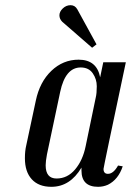

<svg xmlns="http://www.w3.org/2000/svg" viewBox="-20 -710 505 740"><path d="M396 -40Q417 -40 435 -72L453 -69Q436 -18 396 2Q378 10 358 10Q294 10 294 -53V-64Q250 10 178 10Q129 10 102.5 -19Q76 -48 76 -100Q76 -128 81 -149L118 -322Q133 -394 178 -437Q223 -480 283 -480Q353 -480 366 -412L378 -470H465Q379 -65 379 -59Q379 -40 396 -40ZM349 -334Q353 -350 353 -377.5Q353 -405 337.5 -427.5Q322 -450 291 -450Q232 -450 212 -356L161 -115Q156 -88 156 -73Q156 -22 198 -22Q240 -22 269.5 -57Q299 -92 310 -146ZM220 -626Q209 -637 209 -651Q209 -665 222 -677.5Q235 -690 252 -690Q269 -690 278 -674L352 -539L335 -526Z"/></svg>

Font: Trochut
Style: Italic
Weight: 400
Italic angle: -12°
Designer: Andreu Balius
Foundry: Andreu Balius
Version: Version 1.001